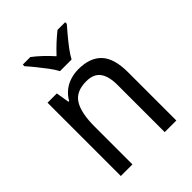

<svg xmlns="http://www.w3.org/2000/svg" viewBox="-217 -880 993 993"><g transform="rotate(-45 279.5 -383.0)"><path d="M313 -546Q398 -546 441 -500Q484 -454 484 -354V0H399V-345Q399 -409 375 -441Q351 -473 298 -473Q223 -473 193 -424.5Q163 -376 163 -278V0H78V-536H146L158 -463H163Q179 -491 202 -509.5Q225 -528 254 -537Q283 -546 313 -546ZM239 -606Q227 -629 207.5 -655Q188 -681 166.5 -707.5Q145 -734 127 -754V-766H182Q205 -749 231 -724.5Q257 -700 281 -673Q307 -701 331.5 -723.5Q356 -746 381 -766H437V-754Q420 -735 398 -708.5Q376 -682 356 -655.5Q336 -629 324 -606Z"/></g></svg>

Font: Noto Sans Arabic SemiCondensed
Style: Regular
Weight: 400
Width: 4
Designer: Monotype Design Team, Nadine Chahine, Nizar Qandah and Khaled Hosny
Foundry: Monotype Imaging Inc.
Version: Version 2.012